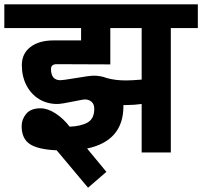

<svg xmlns="http://www.w3.org/2000/svg" viewBox="-40 -705 935 888"><path d="M750 -575.2V0H615.2V-224.1Q580.1 -219.2 545.9 -219.2H530.8V-213.9Q530.8 -53.7 362.8 -18.1L452.1 89.8L367.2 163.1L222.2 -9.8Q135.3 -13.7 97.7 -38.8Q60.1 -64 60.1 -122.1Q60.1 -152.8 81.1 -178.5Q102.1 -204.1 147.9 -204.1Q180.2 -204.1 216.6 -180.7Q252.9 -157.2 282.2 -119.1Q334 -121.1 365 -138.4Q396 -155.8 396 -202.1Q396 -223.1 383.5 -234.1Q371.1 -245.1 352.1 -245.1Q345.2 -245.1 310.1 -237.8Q242.2 -223.6 224.1 -224.1Q177.2 -224.1 140.1 -247.1Q103 -270 82 -311Q61 -352.1 61 -403.8Q61 -457 100.6 -487.5Q140.1 -518.1 208 -518.1H335V-575.2H-20V-685.1H875V-575.2ZM470.2 -575.2V-407.2L222.2 -408.2Q196.3 -408.2 195.8 -386.2Q195.8 -334.5 238.8 -334Q251 -334 303.2 -342.8Q375 -355 392.1 -355Q426.3 -355 453.1 -344.2Q492.2 -333 543 -333Q566.9 -333 615.2 -336.9V-575.2Z"/></svg>

Font: Sarala
Style: Bold
Weight: 700
Designer: Andres Torresi
Foundry: Huerta Tipografica
Version: Version 1.004;PS 001.003;hotconv 1.0.70;makeotf.lib2.5.58329